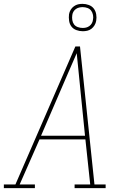

<svg xmlns="http://www.w3.org/2000/svg" viewBox="-38 -976 658 996"><path d="M143 0H-18V-19H42L353 -735H377L452 -19H510V0H349V-19H430L405 -253H167L64 -19H143ZM403 -272 381 -490Q376 -543 370.5 -595.5Q365 -648 360 -700Q337 -648 314.5 -595.5Q292 -543 269 -490L175 -272ZM391 -814Q374 -814 358 -820Q342 -826 332.5 -838.5Q323 -851 320.5 -868Q318 -885 320 -902Q322 -914 328.5 -925Q335 -936 345.5 -943.5Q356 -951 367 -953.5Q378 -956 390 -956Q407 -956 423 -950Q439 -944 448.5 -931.5Q458 -919 461 -902Q464 -885 461 -868Q459 -856 452.5 -845Q446 -834 436 -826.5Q426 -819 414.5 -816.5Q403 -814 391 -814ZM391 -831Q400 -831 408.5 -833Q417 -835 425 -840.5Q433 -846 438 -854.5Q443 -863 444 -872Q447 -885 444.5 -898Q442 -911 435 -920.5Q428 -930 416 -934.5Q404 -939 391 -939Q382 -939 373 -937Q364 -935 356 -929.5Q348 -924 343 -915.5Q338 -907 337 -898Q335 -885 337 -872Q339 -859 346 -849.5Q353 -840 365.5 -835.5Q378 -831 391 -831Z"/></svg>

Font: Iosevka HT Thin Extended
Style: Italic
Weight: 100
Width: 7
Italic angle: -9°
Monospace: yes
Designer: Belleve Invis
Foundry: Belleve Invis
Version: Version 32.3.0; ttfautohint (v1.8.4)